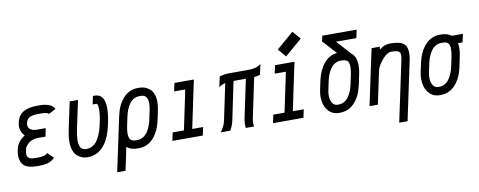

<svg xmlns="http://www.w3.org/2000/svg" viewBox="-75 -1133 4220 1692"><g transform="rotate(-10 2035.0 -287.5)"><path d="M353.5 -422.9Q343.3 -439 285.6 -439H267.1Q208.5 -439 183.8 -425.5Q159.2 -412.1 152.3 -384.3L149.4 -372.6Q147.9 -366.2 147.9 -359.9Q147.9 -335 168.7 -319.8Q189.5 -304.7 223.1 -304.7H304.7L289.6 -231.4H223.1Q195.8 -231.4 172.6 -222.9Q149.4 -214.4 135.3 -201.7Q121.1 -189 112.8 -176.8Q104.5 -164.6 102.5 -154.8L99.6 -141.1Q95.2 -120.1 95.2 -107.4Q95.2 -86.4 111.6 -73.7Q127.9 -61 171.9 -61H190.4Q226.1 -61 245.1 -66.2Q264.2 -71.3 279.3 -86.4L331.1 -34.7Q304.7 -8.3 272.5 2Q240.2 12.2 190.4 12.2H171.9Q91.8 12.2 57.1 -18.3Q22.5 -48.8 22.5 -107.9Q22.5 -128.4 28.3 -156.7L31.2 -170.4Q37.1 -198.2 58.1 -226.1Q79.1 -253.9 110.8 -273.4Q74.7 -309.6 74.7 -359.9Q74.7 -375.5 78.1 -389.2L81.1 -401.9Q95.2 -460 141.6 -486.1Q188 -512.2 267.1 -512.2H285.6Q302.7 -512.2 317.9 -510.7Q333 -509.3 344.5 -506.3Q356 -503.4 365.2 -500.7Q374.5 -498 382.1 -493.2Q389.6 -488.3 394.5 -485.1Q399.4 -481.9 404.3 -476.3Q409.2 -470.7 410.9 -468.5Q412.6 -466.3 416 -460.9L418.9 -456.1Z M573.2 -242.7Q562 -189.5 562 -150.9Q562 -122.1 567.6 -103Q573.2 -84 583.5 -75.4Q593.8 -66.9 603.5 -64Q613.3 -61 626.5 -61Q639.2 -61 650.4 -63Q661.6 -64.9 680.9 -75.2Q700.2 -85.4 716.1 -103.8Q731.9 -122.1 748.8 -158.9Q765.6 -195.8 776.9 -246.6L781.7 -269Q796.9 -338.4 796.9 -387.7Q796.9 -438.5 779.3 -438.5H748L763.2 -511.7H779.3Q868.7 -511.7 868.7 -383.3Q868.7 -325.7 853 -253.4L848.1 -231Q837.9 -183.6 822.3 -145.3Q806.6 -106.9 790.3 -82Q773.9 -57.1 753.9 -38.8Q733.9 -20.5 717 -11Q700.2 -1.5 681.2 4.2Q662.1 9.8 650.4 11Q638.7 12.2 626.5 12.2Q599.1 12.2 575.7 3.7Q552.2 -4.9 532 -22.9Q511.7 -41 500.2 -73.7Q488.8 -106.4 488.8 -150.9Q488.8 -196.8 502 -258.3L553.7 -500H627.9Z M1081.1 12.2H1072.3Q1010.3 12.2 975.6 -18.6L932.1 187.5H857.4L960.9 -299.3Q981 -394.5 1034.2 -453.4Q1087.4 -512.2 1167.5 -512.2H1176.3Q1203.1 -512.2 1226.8 -503.9Q1250.5 -495.6 1270.5 -478.5Q1290.5 -461.4 1302.2 -431.2Q1314 -400.9 1314 -360.8Q1314 -328.6 1304.7 -283.7L1287.1 -200.7Q1266.6 -106 1213.9 -46.9Q1161.1 12.2 1081.1 12.2ZM1006.3 -131.8Q1006.3 -107.9 1012 -92.5Q1017.6 -77.1 1028.6 -70.8Q1039.6 -64.5 1048.8 -62.7Q1058.1 -61 1072.3 -61H1081.1Q1109.9 -61 1133.5 -75Q1157.2 -88.9 1173.1 -112.8Q1189 -136.7 1199.2 -162.1Q1209.5 -187.5 1215.8 -216.3L1233.4 -299.3Q1240.7 -332.5 1240.7 -360.8Q1240.7 -384.8 1235.4 -400.9Q1230 -417 1220.2 -425Q1210.4 -433.1 1200.2 -436Q1189.9 -439 1176.3 -439H1167.5Q1138.7 -439 1114.7 -425.3Q1090.8 -411.6 1075 -387.9Q1059.1 -364.3 1048.8 -338.6Q1038.6 -313 1032.2 -283.7L1014.6 -200.7Q1006.3 -160.2 1006.3 -131.8Z M1656.7 0H1384.3L1399.9 -73.2H1500.5L1574.7 -426.8H1475.1L1490.7 -500H1664.6L1574.7 -73.2H1672.4Z M2117.2 -74.7Q2112.3 -51.8 2112.3 -30.3Q2112.3 -13.7 2115.7 0H2041Q2039.1 -13.2 2039.1 -30.3Q2039.1 -54.2 2045.9 -89.4L2117.2 -426.8H2006.8L1933.1 -74.2Q1924.3 -38.6 1903.3 0H1816.9Q1851.6 -45.4 1861.8 -89.8L1931.6 -420.9Q1897.9 -413.1 1873.5 -393.6L1893.6 -486.3Q1933.1 -500 1987.3 -500H2152.3Q2229.5 -500 2266.1 -534.2L2245.6 -439.5Q2221.7 -431.6 2191.9 -428.7Z M2501 -559.1 2439 -631.3 2592.8 -763.7 2654.8 -691.4ZM2557.1 0H2284.7L2300.3 -73.2H2400.9L2475.1 -426.8H2375.5L2391.1 -500H2564.9L2475.1 -73.2H2572.8Z M2977.1 -439H2968.3Q2939.5 -439 2915.5 -425Q2891.6 -411.1 2875.7 -387.2Q2859.9 -363.3 2849.6 -337.9Q2839.4 -312.5 2833 -283.7L2815.4 -200.7Q2810.5 -177.7 2810.5 -155.3Q2810.5 -113.8 2827.4 -87.4Q2844.2 -61 2873 -61H2881.8Q2910.6 -61 2934.3 -74.7Q2958 -88.4 2973.9 -112.1Q2989.7 -135.7 3000 -161.4Q3010.3 -187 3016.6 -216.3L3034.2 -299.3Q3043 -340.3 3043 -369.6Q3043 -392.6 3037.8 -407.2Q3032.7 -421.9 3022 -428.2Q3011.2 -434.6 3002 -436.5Q2992.7 -438.5 2977.1 -439ZM2846.2 -683.6H3153.3L3138.2 -610.4H2956.1L3068.4 -486.3Q3116.2 -451.7 3116.2 -369.6Q3116.2 -329.6 3105.5 -283.7L3087.9 -200.7Q3067.9 -105.5 3014.9 -46.6Q2961.9 12.2 2881.8 12.2H2873Q2812.5 12.2 2774.9 -34.9Q2737.3 -82 2737.3 -155.3Q2737.3 -183.6 2744.1 -216.3L2761.7 -299.3Q2780.8 -387.2 2828.4 -445.3Q2876 -503.4 2947.3 -511.2L2835.4 -634.3Z M3427.2 -512.2Q3456.5 -512.2 3479.7 -508.5Q3502.9 -504.9 3518.3 -499Q3533.7 -493.2 3544.4 -483.2Q3555.2 -473.1 3560.8 -464.1Q3566.4 -455.1 3569.6 -441.2Q3572.8 -427.2 3573.5 -417.2Q3574.2 -407.2 3574.2 -391.6Q3574.2 -371.6 3568.4 -343.3L3455.6 189H3380.9L3497.1 -358.9Q3501 -376 3501 -391.6Q3501 -402.8 3498.8 -410.4Q3496.6 -418 3489.5 -425Q3482.4 -432.1 3466.8 -435.5Q3451.2 -439 3427.2 -439H3418.5Q3382.3 -439 3338.4 -387.7Q3294.4 -336.4 3284.7 -290.5L3223.1 0H3148.4L3254.9 -500H3329.6L3323.7 -474.1Q3371.6 -512.2 3418.5 -512.2Z M4012.7 -411.1Q4016.6 -393.1 4016.6 -369.1Q4016.6 -332 4005.9 -283.7L3988.3 -200.7Q3968.3 -105.5 3915.3 -46.6Q3862.3 12.2 3782.2 12.2H3773.4Q3712.9 12.2 3675.3 -34.9Q3637.7 -82 3637.7 -155.3Q3637.7 -183.6 3644.5 -216.3L3662.1 -299.3Q3682.6 -393.6 3735.6 -452.9Q3788.6 -512.2 3868.7 -512.2H3877.4Q3934.6 -512.2 3971.2 -484.4L4069.8 -484.9L4053.2 -411.1ZM3943.4 -369.6Q3943.4 -393.6 3938 -408.4Q3932.6 -423.3 3921.6 -429.4Q3910.6 -435.5 3901.6 -437.3Q3892.6 -439 3877.4 -439H3868.7Q3839.8 -439 3815.9 -425Q3792 -411.1 3776.1 -387.2Q3760.3 -363.3 3750 -337.9Q3739.7 -312.5 3733.4 -283.7L3715.8 -200.7Q3710.9 -177.7 3710.9 -155.3Q3710.9 -113.8 3727.8 -87.4Q3744.6 -61 3773.4 -61H3782.2Q3811 -61 3834.7 -74.7Q3858.4 -88.4 3874.3 -112.1Q3890.1 -135.7 3900.4 -161.4Q3910.6 -187 3917 -216.3L3934.6 -299.3Q3943.4 -340.3 3943.4 -369.6Z"/></g></svg>

Font: Anka/Coder Narrow
Style: Italic
Weight: 400
Width: 3
Italic angle: -12°
Monospace: yes
Version: Version 001.100